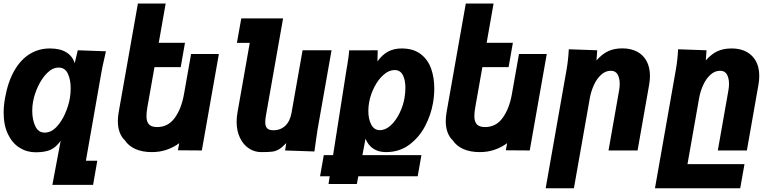

<svg xmlns="http://www.w3.org/2000/svg" viewBox="-26 -826 4246 1054"><path d="M169.5 10Q121.5 10 81.5 -15Q41.5 -40 17.8 -89.2Q-6 -138.5 -6 -208Q-6 -244.5 1.5 -287Q17.5 -377.5 53 -438.8Q88.5 -500 138 -530Q187.5 -560 247.5 -560Q304 -560 338.2 -538.8Q372.5 -517.5 384 -479L401 -550L555.5 -544.5L549.5 -517.5Q535 -455 531 -430.5L445.5 56.5H508L485 189H261.5L307 -53Q280.5 -16 249.8 -3Q219 10 169.5 10ZM357.5 -287Q362 -312.5 362 -340.5Q362 -389.5 346.2 -422.2Q330.5 -455 296.5 -455Q262.5 -455 232.8 -425.2Q203 -395.5 182.5 -351.2Q162 -307 155 -265Q151 -242 151 -218Q151 -168.5 167.8 -133.2Q184.5 -98 219 -98Q254 -98 283 -128Q312 -158 331.2 -202Q350.5 -246 357.5 -287Z M659.5 -55.5Q640.5 -73.5 630.8 -100.2Q621 -127 621 -160.5Q621 -184 625.5 -210L731 -806.5H883.5L845.5 -591H989.5L966 -457.5H822L783.5 -240Q778 -209.5 778 -189.5Q778 -158 791.8 -143.2Q805.5 -128.5 837 -128.5Q897 -128.5 933.5 -179Q970 -229.5 984 -309L1023 -529.5H1175.5L1082 0L950.5 -1L958 -40Q928.5 -18 890.5 -4.5Q852.5 9 808 9Q755.5 9 717.8 -7.8Q680 -24.5 659.5 -55.5Z M1273 -157.5Q1273 -181.5 1277.5 -207.5L1345 -590.5H1274.5L1298.5 -725H1528L1434 -192.5Q1430 -170 1430 -156Q1430 -132.5 1440.5 -121.8Q1451 -111 1474.5 -111Q1514.5 -111 1540.5 -136Q1566.5 -161 1574.5 -207.5L1635 -550H1794L1717 -113.5Q1713 -88 1706 -38L1700 5.5L1539 0L1545.5 -40.5Q1522 -16 1504.8 -6Q1487.5 4 1468.2 6.5Q1449 9 1407.5 9Q1371.5 9 1340.8 -11Q1310 -31 1291.5 -69Q1273 -107 1273 -157.5Z M1751.5 25.5H1802.5L1875.5 -440L1880.5 -469Q1884 -490 1887 -512Q1890 -534 1890.5 -549.5L2047.5 -550L2046 -489Q2074 -527.5 2106.2 -543.8Q2138.5 -560 2178.5 -560Q2243 -560 2283 -529.5Q2323 -499 2340.5 -449.8Q2358 -400.5 2358 -340.5Q2358 -300 2351 -260.5Q2340 -196.5 2308.2 -135Q2276.5 -73.5 2221.8 -32.2Q2167 9 2092.5 9Q2052 9 2023.5 -9.8Q1995 -28.5 1980.5 -64.5L1963.5 25.5H2287.5L2267 141.5H1941L1933 184H1777.5L1784 141.5H1731ZM2194.5 -287.5Q2199.5 -318.5 2199.5 -343.5Q2199.5 -387 2185.2 -414.2Q2171 -441.5 2140 -441.5Q2109.5 -441.5 2080 -415.8Q2050.5 -390 2029.5 -349.2Q2008.5 -308.5 2000.5 -265Q1996 -241 1996 -217.5Q1996 -171.5 2012.2 -141.5Q2028.5 -111.5 2059 -111.5Q2090.5 -111.5 2118.8 -137.5Q2147 -163.5 2167 -204.2Q2187 -245 2194.5 -287.5Z M2459.5 -55.5Q2440.5 -73.5 2430.8 -100.2Q2421 -127 2421 -160.5Q2421 -184 2425.5 -210L2531 -806.5H2683.5L2645.5 -591H2789.5L2766 -457.5H2622L2583.5 -240Q2578 -209.5 2578 -189.5Q2578 -158 2591.8 -143.2Q2605.5 -128.5 2637 -128.5Q2697 -128.5 2733.5 -179Q2770 -229.5 2784 -309L2823 -529.5H2975.5L2882 0L2750.5 -1L2758 -40Q2728.5 -18 2690.5 -4.5Q2652.5 9 2608 9Q2555.5 9 2517.8 -7.8Q2480 -24.5 2459.5 -55.5Z M3096.5 -555.5 3252.5 -550 3248.5 -494.5Q3281 -531 3314.2 -545.8Q3347.5 -560.5 3390 -560.5Q3437 -560.5 3471.2 -542.5Q3505.5 -524.5 3523.8 -490.2Q3542 -456 3542 -409Q3542 -386 3537.5 -360.5L3474 0H3314.5L3372.5 -329Q3376 -347.5 3376 -365Q3376 -396 3364.8 -416.8Q3353.5 -437.5 3327 -437.5Q3297.5 -437.5 3273.5 -415.2Q3249.5 -393 3234 -358.8Q3218.5 -324.5 3212 -288L3124.5 207.5H2969.5L3084 -442.5Q3093.5 -496 3096.5 -555.5Z M3696.5 -555.5 3852.5 -550 3848.5 -494.5Q3881 -531 3914 -545.5Q3947 -560 3989.5 -560Q4060.5 -560 4101.2 -520Q4142 -480 4142 -408.5Q4142 -386 4137.5 -360.5L4074 0H3914.5L3972.5 -329Q3976 -347.5 3976 -365Q3976 -396 3964.8 -416.8Q3953.5 -437.5 3927 -437.5Q3897.5 -437.5 3873.5 -415.2Q3849.5 -393 3834 -358.8Q3818.5 -324.5 3812 -288L3748 75H4061L4037.5 207.5H3569.5L3684 -442.5Q3693.5 -496 3696.5 -555.5Z"/></svg>

Font: JuliaMono Black
Style: Italic
Weight: 900
Italic angle: -9°
Monospace: yes
Designer: cormullion
Foundry: corm
Version: Version 0.057; ttfautohint (v1.8.4)